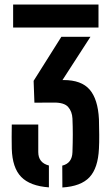

<svg xmlns="http://www.w3.org/2000/svg" viewBox="-20 -820 494 848"><path d="M38 -698.5V-800H415V-698.5ZM255 -88.5Q298.5 -99 300 -148Q301.5 -191 301.5 -226.5Q301.5 -262 300 -296.5Q298.5 -327.5 281 -347.5Q263.5 -367.5 217 -367L132 -366.5L128.5 -463L251 -657.5H379.5L256 -466.5H261Q339.5 -466.5 376 -424.2Q412.5 -382 417 -293.5Q418 -260 418.2 -224.5Q418.5 -189 417 -163.5Q413 -77.5 375.2 -37.2Q337.5 3 255.5 8ZM32 -163Q31.5 -192.5 31.5 -213.8Q31.5 -235 32 -270H149V-148.5Q149 -101 196 -89V7.5Q112.5 1.5 73.5 -38.8Q34.5 -79 32 -163Z"/></svg>

Font: Big Shoulders Stencil Text
Style: Bold
Weight: 700
Designer: Patric King
Foundry: XO Type Co
Version: Version 1.000